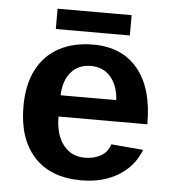

<svg xmlns="http://www.w3.org/2000/svg" viewBox="-50 -716 700 772"><g transform="rotate(5 300.0 -329.5)"><path d="M305.7 9.8Q182.6 9.8 115.7 -62.7Q48.8 -135.3 48.8 -266.6Q48.8 -354.5 80.3 -415Q111.8 -475.6 169.9 -506.8Q228 -538.1 307.6 -538.1Q423.3 -538.1 487.3 -460.9Q551.3 -383.8 551.3 -241.7V-237.8H192.9Q192.9 -166 224.9 -124Q256.8 -82 312.5 -82Q348.6 -82 376.5 -97.4Q404.3 -112.8 414.1 -145L543.5 -133.8Q516.6 -64.9 454.1 -27.6Q391.6 9.8 305.7 9.8ZM305.7 -451.7Q255.4 -451.7 225.6 -417.7Q195.8 -383.8 193.8 -323.7H418.5Q415 -382.3 385 -417Q355 -451.7 305.7 -451.7ZM151.4 -669.4H450.2V-587.4H151.4Z"/></g></svg>

Font: Cousine
Style: Bold
Weight: 700
Monospace: yes
Designer: Steve Matteson
Foundry: Ascender Corporation
Version: Version 1.20